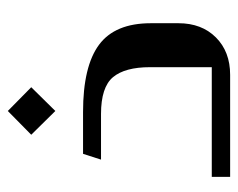

<svg xmlns="http://www.w3.org/2000/svg" viewBox="-80 -540 620 501"><g transform="rotate(-90 230.5 -290.0)"><path d="M190.9 -580.1 252.9 -519 190.9 -456.1 128.9 -519ZM419.9 -207V-134.8Q419.9 -74.2 382.8 -37.1Q345.7 0 285.2 0H19V-47.9H305.2V-209Q305.2 -274.4 279.1 -305.7Q252.9 -336.9 183.1 -336.9H64L79.1 -383.8H188Q307.6 -383.8 363.8 -342Q419.9 -300.3 419.9 -207Z"/></g></svg>

Font: Wesal
Style: Regular
Weight: 500
Designer: Ahmed zaza
Foundry: Ahmed zaza
Version: Version 2.01